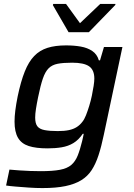

<svg xmlns="http://www.w3.org/2000/svg" viewBox="-20 -749 680 977"><path d="M196 208Q162 208 126.5 205.5Q91 203 60.5 200.5Q30 198 11 195L28 114Q50 116 77.5 118Q105 120 134 121Q163 122 188 122Q248 122 285 115Q322 108 342.5 90.5Q363 73 375 43.5Q387 14 398 -31Q400 -41 402.5 -51Q405 -61 406 -68H401Q380 -37 353.5 -21Q327 -5 294 0.5Q261 6 222 6Q163 6 126 -6Q89 -18 71.5 -48Q54 -78 54 -130Q54 -156 58 -187.5Q62 -219 70 -259Q86 -335 106 -385Q126 -435 154 -464Q182 -493 221.5 -505.5Q261 -518 316 -518Q357 -518 391 -512Q425 -506 449.5 -489.5Q474 -473 483 -442H489L509 -510H603L508 -62Q496 -4 481.5 40.5Q467 85 446.5 116.5Q426 148 393.5 168Q361 188 313 198Q265 208 196 208ZM274 -82Q308 -82 331 -87Q354 -92 370.5 -102.5Q387 -113 399 -129Q409 -141 417.5 -162.5Q426 -184 434 -210Q442 -236 447.5 -262.5Q453 -289 456.5 -312Q460 -335 460 -349Q460 -393 433.5 -411.5Q407 -430 347 -430Q302 -430 273.5 -424.5Q245 -419 227.5 -401.5Q210 -384 198 -349Q186 -314 174 -255Q167 -221 163 -195Q159 -169 159 -151Q159 -121 170 -106.5Q181 -92 207 -87Q233 -82 274 -82ZM329 -585 249 -723 251 -729H316L387 -631L490 -729H568L566 -723L432 -585Z"/></svg>

Font: Saira SemiExpanded Medium
Style: Italic
Weight: 500
Width: 6
Italic angle: -12°
Designer: Hector Gatti with collaboration of the Omnibus-Type team
Foundry: Omnibus-Type
Version: Version 1.101